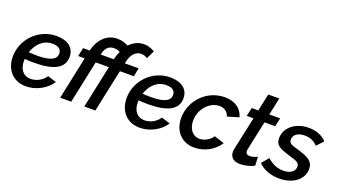

<svg xmlns="http://www.w3.org/2000/svg" viewBox="-62 -1264 3172 1799"><g transform="rotate(20 1524.0 -365.0)"><path d="M229 -224C426 -224 522 -280 522 -388C522 -482 450 -532 342 -532C159 -532 20 -381 20 -211C20 -85 97 10 229 10C330 10 430 -45 481 -124L394 -151C363 -102 305 -71 248 -71C168 -71 132 -132 132 -209C132 -215 132 -221 133 -228C168 -225 201 -224 229 -224ZM330 -451C385 -451 420 -430 420 -385C420 -332 372 -296 231 -296C205 -296 177 -297 147 -299C173 -380 233 -451 330 -451Z M659 -425 569 0H679L769 -425H900L810 0H920L1010 -425H1149L1166 -510H1028L1034 -534C1045 -590 1082 -646 1142 -646C1173 -646 1191 -636 1206 -626L1246 -708C1221 -720 1191 -740 1139 -740C1080 -740 1033 -714 995 -675C964 -691 927 -703 883 -703C778 -703 704 -618 680 -518L678 -510H612L594 -425ZM918 -510H788L790 -520C800 -569 830 -609 884 -609C904 -609 931 -605 947 -593C935 -571 923 -534 918 -510Z M1364 -224C1561 -224 1657 -280 1657 -388C1657 -482 1585 -532 1477 -532C1294 -532 1155 -381 1155 -211C1155 -85 1232 10 1364 10C1465 10 1565 -45 1616 -124L1529 -151C1498 -102 1440 -71 1383 -71C1303 -71 1267 -132 1267 -209C1267 -215 1267 -221 1268 -228C1303 -225 1336 -224 1364 -224ZM1465 -451C1520 -451 1555 -430 1555 -385C1555 -332 1507 -296 1366 -296C1340 -296 1312 -297 1282 -299C1308 -380 1368 -451 1465 -451Z M1699 -211C1699 -90 1772 10 1908 10C2011 10 2106 -46 2155 -124L2054 -156C2031 -116 1975 -84 1925 -84C1858 -84 1813 -143 1813 -224C1813 -343 1904 -438 2000 -438C2048 -438 2083 -414 2097 -368L2211 -402C2190 -480 2126 -532 2019 -532C1834 -532 1699 -377 1699 -211Z M2263 -78C2263 -18 2307 8 2364 8C2418 8 2473 -8 2504 -27L2500 -114C2485 -107 2454 -93 2424 -93C2401 -93 2383 -104 2383 -131C2383 -136 2384 -141 2385 -146L2447 -438H2554L2572 -523H2464L2501 -695H2391L2354 -523H2289L2270 -438H2337L2267 -111C2264 -99 2263 -88 2263 -78Z M2546 -69C2592 -18 2670 10 2754 10C2897 10 2990 -68 2990 -170C2990 -246 2934 -275 2825 -306C2757 -325 2734 -334 2734 -371C2734 -424 2782 -451 2847 -451C2897 -451 2936 -435 2974 -396L3035 -462C2993 -507 2933 -532 2856 -532C2727 -532 2626 -454 2626 -345C2626 -274 2672 -255 2774 -224C2845 -203 2879 -193 2879 -152C2879 -104 2834 -72 2766 -72C2708 -72 2654 -94 2605 -139Z"/></g></svg>

Font: FIGSv2-sans-serif SmBold Italic
Style: Regular
Weight: 600
Italic angle: -12°
Designer: Matt McInerney, Pablo Impallari, Rodrigo Fuenzalida
Foundry: Matt McInerney, Pablo Impallari, Rodrigo Fuenzalida
Version: Version 4.020;hotconv 1.0.109;makeotfexe 2.5.65596